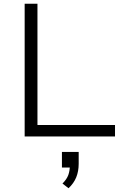

<svg xmlns="http://www.w3.org/2000/svg" viewBox="-20 -725 653 1020"><path d="M111 0V-705H179V-61H591V0ZM344 275 312 250Q335 227 343 204.5Q351 182 351 155L367 165H309V82H398V145Q398 185 385 217Q372 249 344 275Z"/></svg>

Font: Nunito Sans 10pt SemiExpanded Light
Style: Regular
Weight: 300
Width: 6
Designer: Vernon Adams
Foundry: Vernon Adams
Version: Version 3.101;gftools[0.9.27]